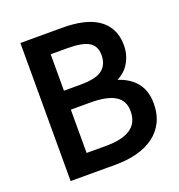

<svg xmlns="http://www.w3.org/2000/svg" viewBox="-126 -782 839 899"><g transform="rotate(-20 294.0 -333.0)"><path d="M73.7 -676.8H284.7Q336.4 -676.8 380.4 -667.5Q424.3 -658.2 456.8 -637.2Q489.3 -616.2 507.6 -582.3Q525.9 -548.3 525.9 -501Q525.9 -446.3 494.6 -402.6Q463.4 -358.9 390.6 -340.3V-371.1Q475.1 -357.9 519.5 -314.7Q564 -271.5 564 -196.8Q564 -145 544.2 -105.5Q524.4 -65.9 488.8 -40Q453.1 -14.2 404.5 -1.5Q356 11.2 298.8 11.2H73.7ZM270 -397Q349.1 -397 380.4 -421.9Q411.6 -446.8 411.6 -493.7Q411.6 -539.1 379.2 -558.8Q346.7 -578.6 273.9 -578.6H189V-397ZM286.6 -86.9Q367.2 -86.9 408.4 -114.7Q449.7 -142.6 449.7 -200.7Q449.7 -252.9 409.7 -277.8Q369.6 -302.7 286.6 -302.7H189V-86.9Z"/></g></svg>

Font: Pyidaungsu Book
Style: Bold
Weight: 700
Designer: Sun Tun
Foundry: MCF
Version: Version 1.008;February 27, 2020;FontCreator 11.0.0.2408 32-b